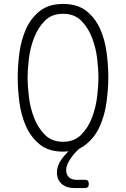

<svg xmlns="http://www.w3.org/2000/svg" viewBox="-20 -760 640 975"><path d="M300 10Q227 10 182 -26.5Q137 -63 112 -119Q87 -175 78.5 -241Q70 -307 70 -367Q70 -425 78.5 -490.5Q87 -556 111.5 -611.5Q136 -667 181.5 -703.5Q227 -740 300 -740Q374 -740 419 -704Q464 -668 488.5 -613Q513 -558 521.5 -492.5Q530 -427 530 -369Q530 -309 521 -242Q512 -175 487 -119Q462 -63 417 -27Q402 -14 384 -6L377 0Q349 27 332.5 54.5Q316 82 316 103Q316 126 329.5 139.5Q343 153 367 153H410Q421 153 426 158Q431 163 431 174Q431 185 426 190Q421 195 410 195H358Q317 195 293 173.5Q269 152 269 115Q269 84 291 51Q306 29 328 8Q315 10 300 10ZM300 -40Q357 -40 392.5 -76Q428 -112 447.5 -163.5Q467 -215 473.5 -271Q480 -327 480 -367Q480 -406 473.5 -461.5Q467 -517 447.5 -568Q428 -619 393 -654.5Q358 -690 300 -690Q242 -690 207 -654Q172 -618 152.5 -567Q133 -516 126.5 -460Q120 -404 120 -365Q120 -326 126.5 -270Q133 -214 152.5 -163Q172 -112 207.5 -76Q243 -40 300 -40Z"/></svg>

Font: Maple Mono NL Thin
Style: Regular
Weight: 250
Monospace: yes
Designer: subframe7536
Version: Version 7.000